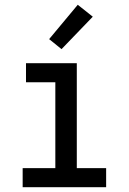

<svg xmlns="http://www.w3.org/2000/svg" viewBox="-20 -785 540 805"><path d="M75 0V-80H212V-440H89V-520H302V-80H425V0ZM238 -579 186 -621 306 -765 369 -715Z"/></svg>

Font: Iosevka Curly Slab Medium
Style: Regular
Weight: 500
Monospace: yes
Designer: Belleve Invis
Foundry: Belleve Invis
Version: Version 22.1.2; ttfautohint (v1.8.4)